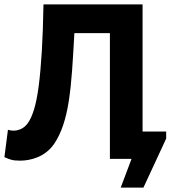

<svg xmlns="http://www.w3.org/2000/svg" viewBox="-35 -720 773 870"><path d="M463 -570H302Q297 -475 291.5 -398.5Q286 -322 276.5 -261Q267 -200 251 -152.5Q235 -105 211 -69Q195 -46 175.5 -31Q156 -16 135 -7.5Q114 1 94 4.5Q74 8 57 8Q31 8 16.5 4Q2 0 -15 -8L1 -132Q12 -128 27 -128Q44 -128 61 -136Q78 -144 91 -162Q107 -184 119.5 -225Q132 -266 140.5 -331.5Q149 -397 154.5 -488Q160 -579 162 -700H611V-124H718V-92L615 130H512L561 0H463Z"/></svg>

Font: PT Sans Caption
Style: Bold
Weight: 700
Designer: A.Korolkova, O.Umpeleva, V.Yefimov
Foundry: ParaType Ltd
Version: Version 2.003W OFL